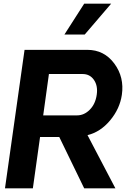

<svg xmlns="http://www.w3.org/2000/svg" viewBox="-20 -1020 683 1040"><path d="M439 -833H329L436 -1000H582ZM605 0H436L301 -278H197L158 0H7L113 -750H453Q544 -750 599 -676Q654 -602 640 -506Q629 -431 576.5 -368Q524 -305 454 -288ZM397 -395Q436 -395 466.5 -426Q497 -457 504 -507Q511 -555 489 -587Q467 -619 428 -619H245L214 -395Z"/></svg>

Font: Oakes Grotesk Bold
Style: Italic
Weight: 700
Italic angle: -8°
Designer: Samuel Oakes
Foundry: Samuel Oakes
Version: Version 1.000;PS 001.000;hotconv 1.0.88;makeotf.lib2.5.64775